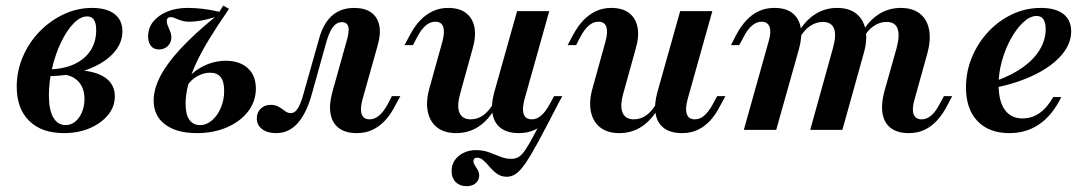

<svg xmlns="http://www.w3.org/2000/svg" viewBox="-20 -456 3822 674"><path d="M204.8 11.3Q125.8 11.3 82.3 -31.9Q38.7 -75 38.7 -151.6Q38.7 -206.5 60.1 -256.5Q81.5 -306.5 118.5 -344.8Q155.6 -383.1 203.2 -405.6Q250.8 -428.2 303.2 -428.2Q354 -428.2 381.9 -406.9Q409.7 -385.5 409.7 -346Q409.7 -302.4 375.8 -266.9Q341.9 -231.5 283.1 -210.5Q224.2 -189.5 150 -188.7L151.6 -212.1Q203.2 -213.7 240.3 -230.6Q277.4 -247.6 297.6 -278.2Q317.7 -308.9 317.7 -350.8Q317.7 -375 309.7 -386.7Q301.6 -398.4 286.3 -398.4Q262.1 -398.4 238.3 -373.8Q214.5 -349.2 194.8 -308.5Q175 -267.7 163.3 -218.5Q151.6 -169.4 151.6 -120.2Q151.6 -71 166.9 -44Q182.3 -16.9 210.5 -16.9Q229 -16.9 244 -29Q258.9 -41.1 267.7 -62.1Q276.6 -83.1 276.6 -108.1Q276.6 -146.8 255.2 -169.8Q233.9 -192.7 196 -195.2L201.6 -206.5Q258.1 -212.9 298.8 -204Q339.5 -195.2 361.3 -173.4Q383.1 -151.6 383.1 -117.7Q383.1 -81.5 359.3 -52.4Q335.5 -23.4 295.2 -6Q254.8 11.3 204.8 11.3Z M671 11.3Q600 11.3 559.7 -19Q519.4 -49.2 519.4 -103.2Q519.4 -142.7 542.3 -187.5Q565.3 -232.3 613.3 -284.3Q661.3 -336.3 734.7 -396Q709.7 -387.9 686.7 -383.9Q663.7 -379.8 645.2 -379.8Q629 -379.8 616.5 -383.9Q604 -387.9 595.2 -391.9Q586.3 -396 579.8 -396Q572.6 -396 569 -392.3Q565.3 -388.7 565.3 -382.3Q565.3 -374.2 569.4 -364.9Q573.4 -355.6 577.4 -345.6Q581.5 -335.5 581.5 -324.2Q581.5 -306.5 569 -294.4Q556.5 -282.3 537.9 -282.3Q520.2 -282.3 510.1 -294.4Q500 -306.5 500 -328.2Q500 -357.3 517.3 -379.4Q534.7 -401.6 566.1 -414.9Q597.6 -428.2 639.5 -428.2Q664.5 -428.2 691.9 -425Q719.4 -421.8 750 -414.5L763.7 -436.3L783.9 -425Q744.4 -367.7 715.3 -320.2Q686.3 -272.6 667.7 -232.3Q649.2 -191.9 640.3 -157.3Q631.5 -122.6 631.5 -91.9Q631.5 -54 644.8 -35.5Q658.1 -16.9 682.3 -16.9Q704.8 -16.9 724.2 -33.5Q743.5 -50 755.2 -77.4Q766.9 -104.8 766.9 -137.1Q766.9 -170.2 754.4 -185.5Q741.9 -200.8 717.7 -200.8Q694.4 -200.8 672.2 -188.3Q650 -175.8 636.3 -154L638.7 -179.8Q653.2 -198.4 674.2 -212.5Q695.2 -226.6 720.6 -234.7Q746 -242.7 772.6 -242.7Q821 -242.7 849.6 -216.9Q878.2 -191.1 878.2 -145.2Q878.2 -100.8 851.2 -65.3Q824.2 -29.8 777.4 -9.3Q730.6 11.3 671 11.3Z M949.2 11.3Q918.5 11.3 900 -2.8Q881.5 -16.9 881.5 -40.3Q881.5 -61.3 895.2 -74.6Q908.9 -87.9 929.8 -87.9Q947.6 -87.9 959.3 -80.6Q971 -73.4 980.6 -66.1Q990.3 -58.9 1000.8 -58.9Q1011.3 -58.9 1019.4 -67.7Q1027.4 -76.6 1034.3 -93.1Q1041.1 -109.7 1046.8 -131.5L1099.2 -316.9Q1108.9 -354 1125.8 -378.6Q1142.7 -403.2 1166.9 -415.7Q1191.1 -428.2 1222.6 -428.2Q1260.5 -428.2 1282.7 -412.5Q1304.8 -396.8 1311.3 -367.3Q1317.7 -337.9 1305.6 -296L1252.4 -106.5Q1243.5 -74.2 1249.6 -55.6Q1255.6 -37.1 1277.4 -37.1Q1295.2 -37.1 1310.9 -50.4Q1326.6 -63.7 1341.1 -90.3L1355.6 -118.5H1385.5L1366.9 -84.7Q1351.6 -54 1331.5 -32.7Q1311.3 -11.3 1287.1 0Q1262.9 11.3 1232.3 11.3Q1192.7 11.3 1169.4 -6.5Q1146 -24.2 1140.3 -56.9Q1134.7 -89.5 1146.8 -133.1L1200 -323.4Q1204 -339.5 1204 -352Q1204 -364.5 1198 -371.4Q1191.9 -378.2 1179.8 -378.2Q1167.7 -378.2 1158.1 -370.6Q1148.4 -362.9 1140.7 -348.4Q1133.1 -333.9 1126.6 -312.1L1075.8 -129.8Q1066.9 -96.8 1054.8 -70.6Q1042.7 -44.4 1027.4 -26.2Q1012.1 -8.1 992.7 1.6Q973.4 11.3 949.2 11.3Z M1617.7 197.6Q1594.4 197.6 1579.8 183.1Q1565.3 168.5 1565.3 145.2Q1565.3 112.1 1590.3 91.5Q1615.3 71 1651.6 71Q1675.8 71 1696.4 78.6Q1716.9 86.3 1736.3 94Q1755.6 101.6 1775 101.6Q1789.5 101.6 1800.4 95.2Q1811.3 88.7 1823.8 70.6Q1836.3 52.4 1854.4 18.1Q1872.6 -16.1 1901.6 -71.8L1937.9 -88.7Q1896.8 -8.9 1869.8 41.1Q1842.7 91.1 1824.2 117.7Q1805.6 144.4 1790.7 154.4Q1775.8 164.5 1758.9 164.5Q1739.5 164.5 1725.4 154.4Q1711.3 144.4 1700 131Q1688.7 117.7 1677.8 107.7Q1666.9 97.6 1654.8 97.6Q1641.9 97.6 1641.9 110.5Q1641.9 116.9 1647.2 124.6Q1652.4 132.3 1657.3 141.1Q1662.1 150 1662.1 160.5Q1662.1 176.6 1650 187.1Q1637.9 197.6 1617.7 197.6ZM1581.5 11.3Q1539.5 11.3 1514.1 -8.9Q1488.7 -29 1481.5 -65.3Q1474.2 -101.6 1488.7 -150.8L1533.1 -310.5Q1541.9 -343.5 1535.9 -361.7Q1529.8 -379.8 1508.1 -379.8Q1490.3 -379.8 1474.6 -366.5Q1458.9 -353.2 1444.4 -325.8L1429.8 -297.6H1400L1418.5 -332.3Q1434.7 -362.9 1454.4 -383.9Q1474.2 -404.8 1498.8 -416.5Q1523.4 -428.2 1553.2 -428.2Q1592.7 -428.2 1616.1 -410.1Q1639.5 -391.9 1645.6 -359.7Q1651.6 -327.4 1638.7 -283.9L1596 -129.8Q1583.1 -84.7 1592.7 -60.9Q1602.4 -37.1 1632.3 -37.1Q1657.3 -37.1 1677.8 -52.4Q1698.4 -67.7 1714.5 -97.6L1721.8 -82.3Q1696 -35.5 1660.9 -12.1Q1625.8 11.3 1581.5 11.3ZM1801.6 11.3Q1761.3 11.3 1737.9 -6.5Q1714.5 -24.2 1708.9 -56.9Q1703.2 -89.5 1715.3 -133.1L1795.2 -416.9H1908.1L1821 -106.5Q1812.1 -73.4 1818.5 -55.2Q1825 -37.1 1846.8 -37.1Q1864.5 -37.1 1879.8 -50.4Q1895.2 -63.7 1909.7 -90.3L1925 -118.5H1954L1935.5 -84.7Q1920.2 -54 1900.4 -32.7Q1880.6 -11.3 1856.5 0Q1832.3 11.3 1801.6 11.3Z M2154 11.3Q2112.1 11.3 2086.7 -8.9Q2061.3 -29 2054 -65.3Q2046.8 -101.6 2061.3 -150.8L2105.6 -310.5Q2114.5 -343.5 2108.5 -361.7Q2102.4 -379.8 2080.6 -379.8Q2062.9 -379.8 2047.2 -366.5Q2031.5 -353.2 2016.9 -325.8L2002.4 -297.6H1972.6L1991.1 -332.3Q2007.3 -362.9 2027 -383.9Q2046.8 -404.8 2071.4 -416.5Q2096 -428.2 2125.8 -428.2Q2165.3 -428.2 2188.7 -410.1Q2212.1 -391.9 2218.1 -359.7Q2224.2 -327.4 2211.3 -283.9L2168.5 -129.8Q2155.6 -84.7 2165.3 -60.9Q2175 -37.1 2204.8 -37.1Q2229.8 -37.1 2250.4 -52.4Q2271 -67.7 2287.1 -97.6L2294.4 -82.3Q2268.5 -35.5 2233.5 -12.1Q2198.4 11.3 2154 11.3ZM2374.2 11.3Q2333.9 11.3 2310.5 -6.5Q2287.1 -24.2 2281.5 -56.9Q2275.8 -89.5 2287.9 -133.1L2367.7 -416.9H2480.6L2393.5 -106.5Q2384.7 -73.4 2391.1 -55.2Q2397.6 -37.1 2419.4 -37.1Q2437.1 -37.1 2452.4 -50.4Q2467.7 -63.7 2482.3 -90.3L2497.6 -118.5H2526.6L2508.1 -84.7Q2492.7 -54 2473 -32.7Q2453.2 -11.3 2429 0Q2404.8 11.3 2374.2 11.3Z M3170.2 11.3Q3130.6 11.3 3107.3 -6.5Q3083.9 -24.2 3078.2 -56.9Q3072.6 -89.5 3083.9 -133.1L3127.4 -287.1Q3139.5 -333.1 3130.6 -356Q3121.8 -379 3091.9 -379Q3067.7 -379 3046.4 -364.1Q3025 -349.2 3008.1 -319.4L3001.6 -334.7Q3027.4 -381.5 3062.9 -404.8Q3098.4 -428.2 3141.9 -428.2Q3183.9 -428.2 3209.3 -408.1Q3234.7 -387.9 3241.5 -351.6Q3248.4 -315.3 3234.7 -266.1L3190.3 -106.5Q3180.6 -73.4 3187.1 -55.2Q3193.5 -37.1 3215.3 -37.1Q3233.1 -37.1 3248.8 -50.4Q3264.5 -63.7 3278.2 -90.3L3293.5 -118.5H3322.6L3304.8 -84.7Q3288.7 -54 3269 -32.7Q3249.2 -11.3 3225 0Q3200.8 11.3 3170.2 11.3ZM2591.1 0 2678.2 -310.5Q2687.9 -342.7 2681.5 -361.3Q2675 -379.8 2653.2 -379.8Q2636.3 -379.8 2620.2 -366.5Q2604 -353.2 2590.3 -325.8L2575 -297.6H2546L2563.7 -332.3Q2579.8 -362.9 2599.6 -384.3Q2619.4 -405.6 2644 -416.9Q2668.5 -428.2 2698.4 -428.2Q2738.7 -428.2 2761.7 -410.1Q2784.7 -391.9 2790.7 -359.7Q2796.8 -327.4 2784.7 -283.9L2704.8 0ZM2824.2 0 2904 -287.1Q2916.9 -333.1 2907.7 -356Q2898.4 -379 2868.5 -379Q2844.4 -379 2823 -364.1Q2801.6 -349.2 2784.7 -319.4L2778.2 -334.7Q2804 -381.5 2839.5 -404.8Q2875 -428.2 2918.5 -428.2Q2960.5 -428.2 2985.9 -408.1Q3011.3 -387.9 3018.5 -351.6Q3025.8 -315.3 3011.3 -266.1L2937.1 0Z M3523.4 11.3Q3451.6 11.3 3411.3 -31Q3371 -73.4 3371 -149.2Q3371 -204.8 3391.9 -255.2Q3412.9 -305.6 3449.6 -344.8Q3486.3 -383.9 3533.5 -406Q3580.6 -428.2 3633.9 -428.2Q3685.5 -428.2 3712.9 -406.9Q3740.3 -385.5 3740.3 -346Q3740.3 -303.2 3708.1 -264.5Q3675.8 -225.8 3616.9 -196Q3558.1 -166.1 3478.2 -149.2V-172.6Q3533.1 -192.7 3571.8 -220.6Q3610.5 -248.4 3630.6 -282.7Q3650.8 -316.9 3650.8 -353.2Q3650.8 -376.6 3642.7 -388.3Q3634.7 -400 3619.4 -400Q3596 -400 3572.6 -378.2Q3549.2 -356.5 3529.4 -321.4Q3509.7 -286.3 3497.6 -243.5Q3485.5 -200.8 3485.5 -159.7Q3485.5 -100.8 3507.3 -70.6Q3529 -40.3 3569.4 -40.3Q3602.4 -40.3 3629 -58.9Q3655.6 -77.4 3677.4 -115.3H3705.6Q3675 -52.4 3629.4 -20.6Q3583.9 11.3 3523.4 11.3Z"/></svg>

Font: Playfair 5pt SemiExpanded Light
Style: Bold Italic
Weight: 700
Italic angle: -15.6°
Version: Version 2.001;gftools[0.9.30]